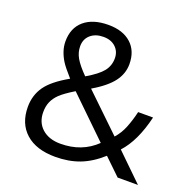

<svg xmlns="http://www.w3.org/2000/svg" viewBox="-129 -853 989 992"><g transform="rotate(20 365.0 -357.5)"><path d="M202.1 -571.8Q202.1 -538.1 219.7 -507.6Q237.3 -477.1 279.8 -434.1Q342.8 -470.7 367.4 -501.7Q392.1 -532.7 392.1 -573.2Q392.1 -610.8 366.9 -634.5Q341.8 -658.2 299.8 -658.2Q256.3 -658.2 229.2 -634.8Q202.1 -611.3 202.1 -571.8ZM277.8 -63Q395.5 -63 473.1 -138.2L259.8 -345.2Q205.6 -312 183.1 -290.3Q160.6 -268.6 149.9 -243.7Q139.2 -218.8 139.2 -187Q139.2 -129.9 177 -96.4Q214.8 -63 277.8 -63ZM55.2 -185.1Q55.2 -248.5 89.1 -297.4Q123 -346.2 210.9 -396Q169.4 -442.4 154.5 -466.3Q139.6 -490.2 130.9 -516.1Q122.1 -542 122.1 -569.8Q122.1 -643.1 169.9 -684.1Q217.8 -725.1 303.2 -725.1Q382.3 -725.1 427.7 -684.3Q473.1 -643.6 473.1 -570.8Q473.1 -518.6 439.9 -474.4Q406.7 -430.2 330.1 -384.8L528.8 -193.8Q556.2 -224.1 572.5 -264.9Q588.9 -305.7 600.1 -354H682.1Q648.9 -214.4 582 -142.1L728 0H616.2L525.9 -86.9Q468.3 -35.2 408.7 -12.7Q349.1 9.8 275.9 9.8Q170.9 9.8 113 -42Q55.2 -93.8 55.2 -185.1Z"/></g></svg>

Font: f0_44652 
Style: Regular
Weight: 400
Foundry: Ascender Corporation
Version: Version 1.10